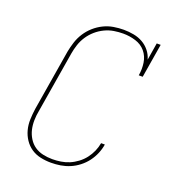

<svg xmlns="http://www.w3.org/2000/svg" viewBox="-136 -849 872 962"><g transform="rotate(20 300.0 -367.5)"><path d="M244 8Q215 8 187.5 2Q160 -4 138 -19Q116 -34 101 -56.5Q86 -79 79 -105.5Q72 -132 73 -161Q74 -190 78 -218L132 -544Q137 -570 145.5 -596.5Q154 -623 169.5 -647Q185 -671 206.5 -690Q228 -709 253.5 -721.5Q279 -734 306.5 -738.5Q334 -743 360 -743Q387 -743 413.5 -738Q440 -733 462 -720.5Q484 -708 500 -688Q516 -668 523 -643L538 -735H559L529 -554H508Q514 -588 509 -621.5Q504 -655 483.5 -679.5Q463 -704 430.5 -714Q398 -724 364 -724Q340 -724 315 -720Q290 -716 266 -704.5Q242 -693 222 -675.5Q202 -658 187.5 -636Q173 -614 165 -589.5Q157 -565 153 -541L99 -215Q94 -190 93.5 -164Q93 -138 98.5 -114.5Q104 -91 117 -70Q130 -49 149.5 -35.5Q169 -22 193.5 -16.5Q218 -11 244 -11Q266 -11 289 -14.5Q312 -18 333.5 -27Q355 -36 375 -51Q395 -66 409.5 -85Q424 -104 433.5 -125.5Q443 -147 447 -170H467Q463 -145 453 -121Q443 -97 427 -75.5Q411 -54 389 -37Q367 -20 343 -10Q319 0 294 4Q269 8 244 8Z"/></g></svg>

Font: Iosevka Etoile Thin Oblique
Style: Regular
Weight: 100
Italic angle: -9°
Designer: Belleve Invis
Foundry: Belleve Invis
Version: Version 15.5.2; ttfautohint (v1.8.4)